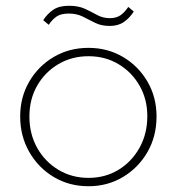

<svg xmlns="http://www.w3.org/2000/svg" viewBox="-20 -636 613 666"><path d="M287 10Q220 10 166.5 -22Q113 -54 81.5 -109Q50 -164 50 -232Q50 -299 81.5 -353Q113 -407 166.5 -438.5Q220 -470 287 -470Q353 -470 406.5 -438.5Q460 -407 491.5 -353Q523 -299 523 -232Q523 -163 491.5 -108.5Q460 -54 406.5 -22Q353 10 287 10ZM287 -19Q345 -19 391 -47Q437 -75 464 -123.5Q491 -172 491 -233Q491 -292 464 -339Q437 -386 391 -413.5Q345 -441 287 -441Q229 -441 182.5 -413.5Q136 -386 109 -339Q82 -292 82 -232Q82 -171 109 -123Q136 -75 182.5 -47Q229 -19 287 -19ZM361 -546Q331 -546 309.5 -557Q288 -568 267 -578.5Q246 -589 219 -589Q191 -589 176 -578.5Q161 -568 149 -550L130 -566Q144 -588 164.5 -602Q185 -616 219 -616Q252 -616 274.5 -605.5Q297 -595 317 -584Q337 -573 361 -573Q384 -573 398.5 -583.5Q413 -594 425 -612L444 -596Q430 -574 410 -560Q390 -546 361 -546Z"/></svg>

Font: Outfit Thin Thin
Style: Regular
Weight: 250
Version: Version 1.100;gftools[0.9.27]